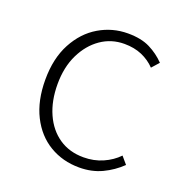

<svg xmlns="http://www.w3.org/2000/svg" viewBox="-98 -579 646 678"><g transform="rotate(20 224.5 -240.0)"><path d="M270 12Q208 12 158.5 -17.5Q109 -47 80.5 -103.5Q52 -160 52 -239Q52 -319 82.5 -376Q113 -433 163 -462.5Q213 -492 271 -492Q321 -492 354 -475.5Q387 -459 412 -433L388 -406Q367 -428 338 -440.5Q309 -453 272 -453Q223 -453 184 -426Q145 -399 121.5 -351Q98 -303 98 -239Q98 -176 119.5 -128Q141 -80 180 -53.5Q219 -27 272 -27Q311 -27 344 -41.5Q377 -56 400 -80L423 -53Q393 -24 355 -6Q317 12 270 12Z"/></g></svg>

Font: Source Sans 3 Light
Style: Regular
Weight: 300
Designer: Paul D. Hunt
Foundry: Adobe
Version: Version 3.052;hotconv 1.1.0;makeotfexe 2.6.0